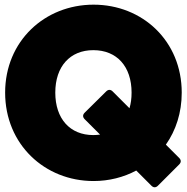

<svg xmlns="http://www.w3.org/2000/svg" viewBox="-20 -768 801 823"><path d="M435 -376 343 -285C334 -276 334 -266 343 -257L409 -191C400 -190 390 -189 380 -189C280 -189 217 -259 217 -371C217 -483 280 -553 380 -553C481 -553 544 -483 544 -371C544 -346 541 -324 535 -304L463 -376C454 -385 444 -385 435 -376ZM2 -371C2 -149 172 8 381 8C447 8 510 -8 564 -37L629 28C638 37 648 37 657 28L748 -63C757 -72 757 -82 748 -91L691 -148C734 -209 759 -285 759 -371C759 -592 591 -748 381 -748C172 -748 2 -592 2 -371Z"/></svg>

Font: Malmofest Black-Rounded
Style: Regular
Weight: 800
Designer: Jonny Pinhorn (Poppins), Kolossal
Version: Version 1.004;Glyphs 3.1.2 (3151)